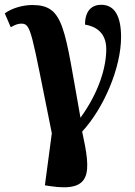

<svg xmlns="http://www.w3.org/2000/svg" viewBox="-26 -564 566 804"><path d="M181 215C361 243 356 160 318 -13C409 -111 481 -281 481 -409C481 -496 454 -544 398 -544C362 -544 330 -523 330 -461C372 -454 419 -430 419 -358C419 -282 388 -177 311 -71C243 -449 244 -543 109 -543C72 -543 25 -531 -6 -508L19 -450C37 -460 49 -465 63 -465C105 -465 104 -436 191 -6L162 212Z"/></svg>

Font: Noto Serif SemiCondensed
Style: Bold
Weight: 700
Width: 4
Designer: Monotype Design Team
Foundry: Monotype Imaging Inc.
Version: Version 2.015